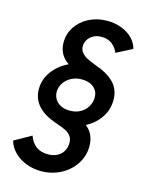

<svg xmlns="http://www.w3.org/2000/svg" viewBox="-127 -809 789 1023"><g transform="rotate(15 267.0 -297.5)"><path d="M15.6 15.6 108.4 -36.6Q135.7 38.6 211.9 38.6Q243.7 38.6 265.4 26.4Q287.1 14.2 297.9 -5.9Q308.6 -25.9 308.6 -48.8Q308.6 -72.8 297.1 -87.6Q285.6 -102.5 269 -110.8Q252.4 -119.1 224.6 -128.9Q215.3 -132.3 206.1 -135.3Q76.7 -181.6 76.7 -285.2Q76.7 -338.9 109.4 -383.5Q142.1 -428.2 196.3 -453.6Q139.6 -491.2 139.6 -559.6Q139.6 -606.9 165.5 -646Q191.4 -685.1 236.3 -707.8Q281.2 -730.5 335.4 -730.5Q377.4 -730.5 413.8 -717Q450.2 -703.6 474.9 -679Q499.5 -654.3 507.8 -621.6L420.4 -576.7Q409.2 -605 386 -622.6Q362.8 -640.1 329.1 -640.1Q302.2 -640.1 283 -629.4Q263.7 -618.7 253.7 -601.6Q243.7 -584.5 243.7 -566.4Q243.7 -545.4 256.6 -530.5Q269.5 -515.6 288.6 -506.1Q307.6 -496.6 338.4 -484.9Q351.1 -480.5 367.7 -473.6Q421.4 -450.2 448.7 -415.8Q476.1 -381.3 476.1 -331.1Q476.1 -277.8 447.3 -234.6Q418.5 -191.4 368.2 -164.6Q416 -127 416 -59.6Q416 -6.3 387 38.3Q357.9 83 308.3 108.9Q258.8 134.8 200.2 134.8Q154.3 134.8 115 118.7Q75.7 102.5 49.8 75.4Q23.9 48.3 15.6 15.6ZM376 -318.4Q376 -352.1 351.6 -373Q327.1 -394 285.6 -394Q252 -394 226.1 -379.6Q200.2 -365.2 186.3 -342.5Q172.4 -319.8 172.4 -295.4Q172.4 -274.4 182.9 -256.3Q193.4 -238.3 214.4 -227.3Q235.4 -216.3 265.1 -216.3Q300.3 -216.3 325.4 -231.4Q350.6 -246.6 363.3 -270Q376 -293.5 376 -318.4Z"/></g></svg>

Font: Reddit Sans Chocolate SemiBold
Style: Italic
Weight: 600
Italic angle: -11.25°
Designer: Stephen Hutchings
Version: Version 1.013